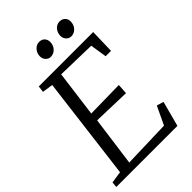

<svg xmlns="http://www.w3.org/2000/svg" viewBox="-269 -1031 1133 1133"><g transform="rotate(-45 297.5 -464.0)"><path d="M3 0 6 -35 80 -46 161 -693 94 -703 99 -743H553L549 -590H504L488 -694L243 -700L205 -411L439 -415L435 -351L201 -358L159 -48L458 -57L512 -171L555 -158L513 0ZM272.5 -816Q254.5 -816 241.5 -830.2Q228.5 -844.5 229 -865Q230 -891.5 246.8 -909.5Q263.5 -927.5 286 -927.5Q308 -927.5 320.5 -914Q333 -900.5 332.5 -880.5Q332 -853 314.8 -834.5Q297.5 -816 272.5 -816ZM443.5 -816Q425.5 -816 412.5 -830.2Q399.5 -844.5 400 -865Q401 -891.5 417.2 -909.5Q433.5 -927.5 456.5 -927.5Q478.5 -927.5 491.2 -914Q504 -900.5 503.5 -880.5Q503 -853 485.8 -834.5Q468.5 -816 443.5 -816Z"/></g></svg>

Font: Merriweather 7pt Light
Style: Italic
Weight: 300
Italic angle: -7.8°
Designer: Eben Sorkin
Foundry: Eben Sorkin
Version: Version 2.200;gftools[0.9.31]